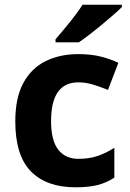

<svg xmlns="http://www.w3.org/2000/svg" viewBox="-20 -786 554 816"><path d="M300 10Q178 10 111.5 -57.5Q45 -125 45 -270Q45 -370 79 -433Q113 -496 173.5 -526Q234 -556 313 -556Q369 -556 410.5 -545Q452 -534 483 -519L439 -404Q404 -418 373.5 -427Q343 -436 313 -436Q197 -436 197 -271Q197 -189 227.5 -150Q258 -111 313 -111Q360 -111 396 -123.5Q432 -136 466 -158V-31Q432 -9 394.5 0.5Q357 10 300 10ZM498 -756Q484 -742 461 -722Q438 -702 411.5 -680Q385 -658 359.5 -638.5Q334 -619 315 -606H216V-619Q232 -638 253.5 -663.5Q275 -689 296 -716.5Q317 -744 331 -766H498Z"/></svg>

Font: Noto Sans Bengali
Style: Bold
Weight: 700
Designer: Jelle Bosma - Monotype Design Team
Foundry: Monotype Imaging Inc.
Version: Version 2.003; ttfautohint (v1.8.4.7-5d5b)